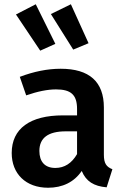

<svg xmlns="http://www.w3.org/2000/svg" viewBox="-20 -867 586 902"><path d="M55 -799 169 -629 240 -661 148 -847ZM219 -801 324 -634 396 -664 313 -847ZM468 -362C468 -483 400 -544 265 -544C203 -544 139 -531 73 -506L103 -419C158 -438 204 -447 243 -447C312 -447 342 -423 342 -355V-325H276C121 -325 35 -263 35 -148C35 -51 101 15 206 15C273 15 328 -11 364 -64C384 -15 421 8 481 13L508 -72C480 -83 468 -99 468 -140ZM240 -78C191 -78 165 -107 165 -158C165 -219 206 -250 289 -250H342V-143C317 -100 283 -78 240 -78Z"/></svg>

Font: Fira Sans Medium
Style: Regular
Weight: 500
Designer: Carrois Corporate & Edenspiekermann AG
Foundry: Carrois Corporate GbR & Edenspiekermann AG
Version: Version 4.203